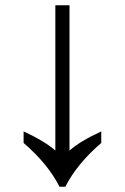

<svg xmlns="http://www.w3.org/2000/svg" viewBox="-20 -712 476 732"><path d="M207 0Q163 -87 70 -167V-211Q152 -173 191 -138V-692H245V-138Q284 -173 366 -211V-167Q273 -87 229 0Z"/></svg>

Font: hexbangla15
Style: Regular
Weight: 400
Designer: Jelle Bosma - Monotype Design Team
Foundry: Monotype Imaging Inc.
Version: Version 2.006